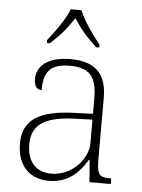

<svg xmlns="http://www.w3.org/2000/svg" viewBox="-54 -809 636 862"><g transform="rotate(5 263.5 -378.0)"><path d="M136 -619V-606H150C198 -650 224 -682 254 -728C284 -682 310 -650 358 -606H372V-619C341 -657 295 -721 278 -766H230C213 -721 167 -657 136 -619ZM199 10C294 10 343 -54 370 -100H373L381 0H477V-25H471C419 -25 412 -40 412 -111V-383C412 -485 366 -543 248 -543C137 -543 97 -490 97 -443C97 -408 108 -393 131 -393C131 -467 153 -513 248 -513C354 -513 370 -454 370 -371V-307L287 -304C128 -299 55 -252 55 -147C55 -39 118 10 199 10ZM207 -23C129 -23 97 -78 97 -145C97 -225 142 -273 289 -278L370 -281V-174C370 -104 300 -23 207 -23Z"/></g></svg>

Font: Noto Serif Devanagari ExtraLight
Style: Regular
Weight: 200
Designer: Universal Thirst, Indian Type Foundry and the Monotype Design Team
Foundry: Monotype Imaging Inc.
Version: Version 2.004